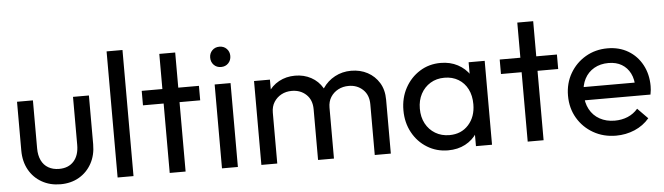

<svg xmlns="http://www.w3.org/2000/svg" viewBox="-46 -894 3747 1083"><g transform="rotate(-5 1827.0 -352.0)"><path d="M258 10Q199 10 152.5 -16.5Q106 -43 80 -90Q54 -137 54 -199V-475H144V-203Q144 -164 157.5 -135.5Q171 -107 197 -92Q223 -77 258 -77Q311 -77 341 -110.5Q371 -144 371 -203V-475H461V-199Q461 -137 435 -90Q409 -43 363.5 -16.5Q318 10 258 10Z M582 0V-714H672V0Z M877 0V-674H967V0ZM760 -393V-475H1084V-393Z M1173 0V-475H1263V0ZM1218 -570Q1193 -570 1177 -586.5Q1161 -603 1161 -628Q1161 -652 1177 -668.5Q1193 -685 1218 -685Q1243 -685 1259 -668.5Q1275 -652 1275 -628Q1275 -603 1259 -586.5Q1243 -570 1218 -570Z M1396 0V-475H1486V0ZM1717 0V-287Q1717 -340 1684.5 -370.5Q1652 -401 1603 -401Q1570 -401 1544 -387Q1518 -373 1502 -348Q1486 -323 1486 -288L1449 -306Q1449 -360 1472.5 -400Q1496 -440 1537 -462.5Q1578 -485 1629 -485Q1679 -485 1719.5 -463Q1760 -441 1783.5 -401Q1807 -361 1807 -306V0ZM2038 0V-287Q2038 -340 2005.5 -370.5Q1973 -401 1925 -401Q1892 -401 1865.5 -387Q1839 -373 1823 -348Q1807 -323 1807 -288L1756 -306Q1759 -361 1785.5 -400.5Q1812 -440 1854 -462.5Q1896 -485 1946 -485Q1998 -485 2039 -463Q2080 -441 2104.5 -401Q2129 -361 2129 -305V0Z M2453 10Q2388 10 2335 -22.5Q2282 -55 2251.5 -111Q2221 -167 2221 -237Q2221 -307 2251.5 -363Q2282 -419 2334.5 -452Q2387 -485 2453 -485Q2507 -485 2549.5 -462.5Q2592 -440 2618 -400.5Q2644 -361 2647 -309V-166Q2644 -115 2618.5 -75Q2593 -35 2550.5 -12.5Q2508 10 2453 10ZM2468 -75Q2535 -75 2576 -120.5Q2617 -166 2617 -237Q2617 -286 2598.5 -322.5Q2580 -359 2546 -379.5Q2512 -400 2467 -400Q2422 -400 2387.5 -379Q2353 -358 2333.5 -321.5Q2314 -285 2314 -238Q2314 -190 2333.5 -153.5Q2353 -117 2388 -96Q2423 -75 2468 -75ZM2611 0V-128L2628 -244L2611 -359V-475H2702V0Z M2904 0V-674H2994V0ZM2787 -393V-475H3111V-393Z M3404 10Q3333 10 3276 -22.5Q3219 -55 3186 -111Q3153 -167 3153 -238Q3153 -308 3185.5 -364Q3218 -420 3273.5 -452.5Q3329 -485 3398 -485Q3464 -485 3514.5 -455Q3565 -425 3593.5 -372Q3622 -319 3622 -252Q3622 -242 3621 -230.5Q3620 -219 3617 -204H3216V-279H3569L3536 -250Q3536 -298 3519 -331.5Q3502 -365 3471 -383.5Q3440 -402 3396 -402Q3350 -402 3315 -382Q3280 -362 3261 -326Q3242 -290 3242 -241Q3242 -191 3262 -153.5Q3282 -116 3319 -95.5Q3356 -75 3404 -75Q3444 -75 3477.5 -89Q3511 -103 3535 -131L3593 -72Q3559 -32 3509.5 -11Q3460 10 3404 10Z"/></g></svg>

Font: Outfit Thin
Style: Regular
Weight: 400
Version: Version 1.100;gftools[0.9.27]